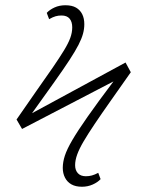

<svg xmlns="http://www.w3.org/2000/svg" viewBox="-20 -620 561 731"><path d="M292 91Q268 91 252 82Q236 73 227.5 56.5Q219 40 219 19Q219 -3 227 -27.5Q235 -52 255.5 -87Q276 -122 313.5 -175.5Q351 -229 412 -310L64 -129L43 -165L118 -273Q155 -325 181 -363Q207 -401 223.5 -428Q240 -455 247.5 -475.5Q255 -496 255 -516Q255 -537 245 -549Q235 -561 214 -561Q202 -561 191.5 -558Q181 -555 167 -547L158 -571Q169 -583 187.5 -591.5Q206 -600 229 -600Q254 -600 269.5 -591Q285 -582 293 -566Q301 -550 301 -528Q301 -510 296 -491.5Q291 -473 279 -449.5Q267 -426 244.5 -391.5Q222 -357 187 -308Q152 -259 102 -189L458 -382L478 -345L402 -237Q366 -186 340.5 -148Q315 -110 298.5 -82Q282 -54 274 -32Q266 -10 266 9Q266 28 276.5 39.5Q287 51 307 51Q319 51 330 48Q341 45 354 38L363 62Q352 74 333 82.5Q314 91 292 91Z"/></svg>

Font: Literata ExtraLight
Style: Italic
Weight: 250
Italic angle: -2°
Designer: Latin by Veronika Burian and Jose Scaglione. Greek by Irene Vlachou. Cyrillic by Vera Evstafieva
Foundry: TypeTogether
Version: Version 3.002